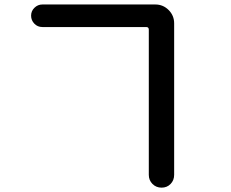

<svg xmlns="http://www.w3.org/2000/svg" viewBox="-20 -780 1040 865"><path d="M170.9 -658.2Q149.4 -658.2 134.8 -673.3Q120.1 -688.5 120.1 -709.5Q120.1 -730.5 135.3 -745.1Q150.4 -759.8 170.9 -759.8H679.7Q714.8 -759.8 739.7 -734.9Q764.6 -710 764.6 -674.8V7.8Q764.6 32.2 748.5 48.8Q732.4 65.4 708 65.4Q683.6 65.4 667 48.8Q650.4 32.2 650.4 7.8V-646.5Q650.4 -658.2 638.7 -658.2Z"/></svg>

Font: Rounded-X Mgen+ 1m medium
Style: Regular
Weight: 500
Designer: [Source Han Sans]
Ryoko NISHIZUKA  (kana & ideographs); Paul D. Hunt (Latin, Greek & Cyrillic); Wenlong ZHANG  (bopomofo
Version: Version 1.059.20150602